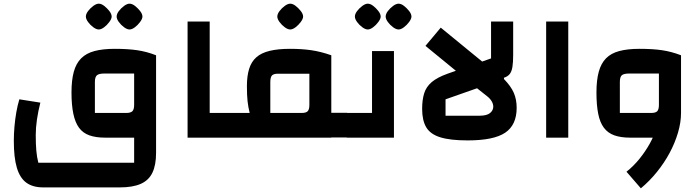

<svg xmlns="http://www.w3.org/2000/svg" viewBox="-20 -747 3801 1042"><path d="M214 270Q158 270 123 244.5Q88 219 71.5 163.5Q55 108 55 18Q55 -21 58.5 -60.5Q62 -100 68.5 -137.5Q75 -175 85 -208L199 -190Q187 -143 180.5 -98.5Q174 -54 174 -14Q174 34 177 69.5Q180 105 188 136H708V0H827V83Q827 149 807 190.5Q787 232 743.5 251Q700 270 631 270ZM550 0Q500 0 465 -12.5Q430 -25 409 -53.5Q388 -82 378 -129.5Q368 -177 368 -245Q368 -312 380.5 -357.5Q393 -403 420.5 -430.5Q448 -458 493 -470Q538 -482 603 -482Q673 -482 724.5 -474.5Q776 -467 827 -447V0ZM495 -134H665Q689 -134 698.5 -143.5Q708 -153 708 -178V-348H547Q517 -348 506 -338.5Q495 -329 495 -302ZM516 -587Q503 -587 486.5 -599Q470 -611 458 -627.5Q446 -644 446 -657Q446 -671 458 -687Q470 -703 486.5 -715Q503 -727 516 -727Q530 -727 545.5 -715Q561 -703 573.5 -687Q586 -671 586 -657Q586 -645 573.5 -628Q561 -611 545 -599Q529 -587 516 -587ZM683 -587Q670 -587 653.5 -599Q637 -611 625 -627.5Q613 -644 613 -657Q613 -671 625 -687Q637 -703 653.5 -715Q670 -727 683 -727Q697 -727 712.5 -715Q728 -703 740.5 -687Q753 -671 753 -657Q753 -645 740.5 -628Q728 -611 712 -599Q696 -587 683 -587Z M998 0V-630H1118V-134H1203V0ZM1203 0V-134Q1213 -134 1218 -115.5Q1223 -97 1223 -67Q1223 -36 1218 -18Q1213 0 1203 0Z M1778 -1V-135H1864V-1ZM1203 0V-134H1335Q1327 -166 1323.5 -198Q1320 -230 1320 -280Q1320 -334 1332 -373Q1344 -412 1371 -436Q1398 -460 1443.5 -471Q1489 -482 1554 -482Q1618 -482 1669.5 -474.5Q1721 -467 1778 -447V0ZM1447 -134H1617Q1641 -134 1650 -143.5Q1659 -153 1659 -178V-347H1489Q1465 -347 1456 -337.5Q1447 -328 1447 -301ZM1203 0Q1192 0 1187.5 -18Q1183 -36 1183 -67Q1183 -97 1187.5 -115.5Q1192 -134 1203 -134ZM1864 0V-134Q1874 -134 1879 -115.5Q1884 -97 1884 -67Q1884 -36 1879 -18Q1874 0 1864 0ZM1555 -587Q1542 -587 1525.5 -599Q1509 -611 1497 -627.5Q1485 -644 1485 -657Q1485 -671 1497 -687Q1509 -703 1525.5 -715Q1542 -727 1555 -727Q1569 -727 1584.5 -715Q1600 -703 1612.5 -687Q1625 -671 1625 -657Q1625 -645 1612.5 -628Q1600 -611 1584 -599Q1568 -587 1555 -587Z M1864 0V-134H2062L1999 -71V-470H2118V0ZM1864 0Q1853 0 1848.5 -18Q1844 -36 1844 -67Q1844 -97 1848.5 -115.5Q1853 -134 1864 -134ZM1976 -587Q1963 -587 1946.5 -599Q1930 -611 1918 -627.5Q1906 -644 1906 -657Q1906 -671 1918 -687Q1930 -703 1946.5 -715Q1963 -727 1976 -727Q1990 -727 2005.5 -715Q2021 -703 2033.5 -687Q2046 -671 2046 -657Q2046 -645 2033.5 -628Q2021 -611 2005 -599Q1989 -587 1976 -587ZM2143 -587Q2130 -587 2113.5 -599Q2097 -611 2085 -627.5Q2073 -644 2073 -657Q2073 -671 2085 -687Q2097 -703 2113.5 -715Q2130 -727 2143 -727Q2157 -727 2172.5 -715Q2188 -703 2200.5 -687Q2213 -671 2213 -657Q2213 -645 2200.5 -628Q2188 -611 2172 -599Q2156 -587 2143 -587Z M2518 15Q2423 15 2369 -2Q2315 -19 2293 -56.5Q2271 -94 2271 -156Q2271 -205 2282 -240.5Q2293 -276 2323 -301.5Q2353 -327 2409 -347L2645 -430V-630H2765V-449Q2765 -409 2761 -384Q2757 -359 2746.5 -345.5Q2736 -332 2715 -325V-318Q2753 -279 2768.5 -243Q2784 -207 2784 -162Q2784 -69 2722 -27Q2660 15 2518 15ZM2398 -119H2582Q2622 -119 2639.5 -133.5Q2657 -148 2657 -168Q2657 -183 2648 -198Q2639 -213 2622 -226L2569 -268L2398 -208ZM2482 -340 2289 -498 2372 -597 2626 -389Z M2944 0V-630H3064V0Z M3399 0Q3349 0 3314 -12.5Q3279 -25 3257.5 -53.5Q3236 -82 3226.5 -129.5Q3217 -177 3217 -245Q3217 -312 3229.5 -357.5Q3242 -403 3269 -430.5Q3296 -458 3341 -470Q3386 -482 3451 -482Q3522 -482 3573 -474.5Q3624 -467 3676 -447V-134L3612 0ZM3458 275 3380 185Q3418 155 3450 115.5Q3482 76 3506 33Q3530 -10 3543 -52.5Q3556 -95 3556 -134H3676Q3676 -83 3659.5 -27Q3643 29 3614 83Q3585 137 3545 186.5Q3505 236 3458 275ZM3344 -134H3514Q3538 -134 3547 -143.5Q3556 -153 3556 -178V-348H3396Q3365 -348 3354.5 -338.5Q3344 -329 3344 -302Z"/></svg>

Font: Changa SemiBold
Style: Regular
Weight: 600
Designer: Eduardo Rodriguez Tunni
Foundry: Eduardo Rodriguez Tunni
Version: Version 3.002; ttfautohint (v1.8.2)